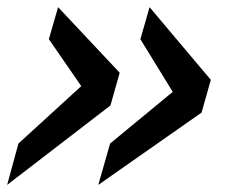

<svg xmlns="http://www.w3.org/2000/svg" viewBox="-22 -504 656 539"><path d="M543.9 -188 253.9 15.1 287.1 -101.1 462.9 -246.1 372.1 -394 397.9 -483.9 569.8 -279.8ZM288.1 -208 -2 15.1 29.8 -101.1 206.1 -262.2 115.2 -394 141.1 -483.9 314 -299.8Z"/></svg>

Font: IntelOne Mono Medium
Style: Italic
Weight: 500
Italic angle: -16°
Designer: Fred Shallcrass
Foundry: Frere-Jones Type LLC
Version: Version 1.200;hotconv 1.1.0;makeotfexe 2.6.0;FJTRelease1.2